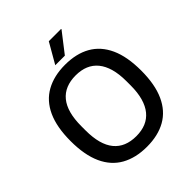

<svg xmlns="http://www.w3.org/2000/svg" viewBox="-238 -1016 1175 1175"><g transform="rotate(-45 349.5 -429.0)"><path d="M350 12Q254 12 185 -26.5Q116 -65 80 -144Q44 -223 44 -343Q44 -464 80 -542.5Q116 -621 185 -659.5Q254 -698 350 -698Q447 -698 515 -659.5Q583 -621 619 -542.5Q655 -464 655 -343Q655 -223 619 -144Q583 -65 515 -26.5Q447 12 350 12ZM350 -80Q397 -80 433 -95Q469 -110 494 -140.5Q519 -171 532 -217Q545 -263 545 -325V-361Q545 -423 532 -469Q519 -515 494 -545.5Q469 -576 433 -591Q397 -606 350 -606Q303 -606 266.5 -591Q230 -576 205 -545.5Q180 -515 167.5 -469Q155 -423 155 -361V-325Q155 -263 167.5 -217Q180 -171 205 -140.5Q230 -110 266.5 -95Q303 -80 350 -80ZM306 -738 382 -870H488L489 -867L389 -738Z"/></g></svg>

Font: Archivo SemiCondensed Medium
Style: Regular
Weight: 500
Width: 4
Designer: Hector Gatti
Foundry: Omnibus-Type
Version: Version 2.001